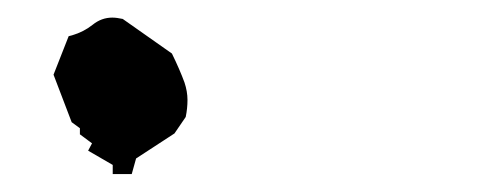

<svg xmlns="http://www.w3.org/2000/svg" viewBox="-20 -142 543 217"><path d="M115.2 54.7H107.4V44.4L79.6 28.3L84 20L70.3 9.8V2.9L61 -3.9L40.5 -57.6L57.6 -101.1L61.5 -102.1Q74.7 -106 84.7 -114Q94.7 -122.1 106.9 -122.1Q111.8 -122.1 118.7 -120.6L174.3 -81.5Q183.1 -63.5 188.5 -48.8Q191.9 -38.6 191.9 -29.1Q191.9 -19.5 189.9 -9.8L177.2 8.8L133.8 37.1L128.9 54.7Z"/></svg>

Font: Bakudai
Style: Bold
Weight: 700
Version: Version 1.48